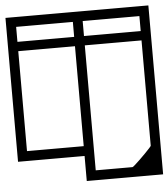

<svg xmlns="http://www.w3.org/2000/svg" viewBox="-71 -632 683 779"><g transform="rotate(-5 271.0 -242.0)"><path d="M291 -249Q291 -228.5 291 -204.2Q291 -180 291 -153.8Q291 -127.5 291 -100.8Q291 -74 291 -48.5Q291 -23 291 0Q291 0 275.2 0Q259.5 0 236.2 0Q213 0 189.8 0Q166.5 0 150.8 0Q135 0 135 0Q135 0 135 0Q135 0 135 0Q135 0 135 0Q135 0 135 0Q131.5 -7.5 131.5 -20Q131.5 -32.5 135 -40Q145.5 -40 158.5 -40Q171.5 -40 186.2 -40Q201 -40 217.5 -40Q234 -40 251 -40Q251 -40 251 -40Q251 -40 251 -40Q251 -40 251 -40Q251 -40 251 -40Q251 -40 251 -40Q251 -40 251 -40Q251 -40 251 -40Q251 -40 251 -40Q251 -40 251 -61Q251 -82 251 -113.2Q251 -144.5 251 -175.8Q251 -207 251 -228Q251 -249 251 -249ZM-20 -249H20Q20 -249 20 -228Q20 -207 20 -175.8Q20 -144.5 20 -113.2Q20 -82 20 -61Q20 -40 20 -40Q20 -40 20 -40Q20 -40 20 -40Q20 -40 20 -40Q20 -40 20 -40Q20 -40 20 -40Q20 -40 20 -40Q20 -40 20 -40Q20 -40 20 -40Q37.5 -40 53.8 -40Q70 -40 84.8 -40Q99.5 -40 112.5 -40Q125.5 -40 136 -40Q140 -32.5 140 -20Q140 -7.5 136 0Q136 0 136 0Q136 0 136 0Q136 0 136 0Q136 0 136 0Q136 0 120.2 0Q104.5 0 81.2 0Q58 0 34.8 0Q11.5 0 -4.2 0Q-20 0 -20 0Q-20 -23 -20 -48.5Q-20 -74 -20 -100.8Q-20 -127.5 -20 -153.8Q-20 -180 -20 -204.2Q-20 -228.5 -20 -249ZM-20 -358H20Q20 -330.5 20 -314Q20 -297.5 20 -282.2Q20 -267 20 -243Q20 -243 20 -243Q20 -243 20 -243Q20 -243 20 -243Q20 -243 20 -243Q20 -218 20 -205Q20 -192 20 -183.2Q20 -174.5 20 -162.8Q20 -151 20 -128H-20ZM291 -358V-128H251Q251 -151 251 -162.8Q251 -174.5 251 -183.2Q251 -192 251 -205Q251 -218 251 -243Q251 -243 251 -243Q251 -243 251 -243Q251 -243 251 -243Q251 -243 251 -243Q251 -267 251 -282.2Q251 -297.5 251 -314Q251 -330.5 251 -358ZM291 -337H251Q251 -337 251 -358Q251 -379 251 -410.2Q251 -441.5 251 -472.8Q251 -504 251 -525Q251 -546 251 -546Q251 -546 251 -546Q251 -546 251 -546Q251 -546 251 -546Q251 -546 251 -546Q251 -546 251 -546Q251 -546 251 -546Q251 -546 251 -546Q251 -546 251 -546Q234 -546 217.5 -546Q201 -546 186.2 -546Q171.5 -546 158.5 -546Q145.5 -546 135 -546Q131.5 -553.5 131.5 -566Q131.5 -578.5 135 -586Q135 -586 135 -586Q135 -586 135 -586Q135 -586 135 -586Q135 -586 135 -586Q135 -586 150.8 -586Q166.5 -586 189.8 -586Q213 -586 236.2 -586Q259.5 -586 275.2 -586Q291 -586 291 -586Q291 -563 291 -537.5Q291 -512 291 -485.2Q291 -458.5 291 -432.2Q291 -406 291 -381.8Q291 -357.5 291 -337ZM-20 -337Q-20 -357.5 -20 -381.8Q-20 -406 -20 -432.2Q-20 -458.5 -20 -485.2Q-20 -512 -20 -537.5Q-20 -563 -20 -586Q-20 -586 -4.2 -586Q11.5 -586 34.8 -586Q58 -586 81.2 -586Q104.5 -586 120.2 -586Q136 -586 136 -586Q136 -586 136 -586Q136 -586 136 -586Q136 -586 136 -586Q136 -586 136 -586Q140 -578.5 140 -566Q140 -553.5 136 -546Q125.5 -546 112.5 -546Q99.5 -546 84.8 -546Q70 -546 53.8 -546Q37.5 -546 20 -546Q20 -546 20 -546Q20 -546 20 -546Q20 -546 20 -546Q20 -546 20 -546Q20 -546 20 -546Q20 -546 20 -546Q20 -546 20 -546Q20 -546 20 -546Q20 -546 20 -525Q20 -504 20 -472.8Q20 -441.5 20 -410.2Q20 -379 20 -358Q20 -337 20 -337ZM291 -307H251Q251 -322 251 -337.8Q251 -353.5 251 -367Q251 -380.5 251 -388.8Q251 -397 251 -397Q251 -397 251 -397Q251 -397 251 -397Q251 -397 251 -398.5Q251 -400 251 -404.8Q251 -409.5 251 -419.8Q251 -430 251 -447Q251 -447 251 -447Q251 -447 251 -447Q251 -447 233.8 -447Q216.5 -447 193.5 -447Q170.5 -447 153.2 -447Q136 -447 136 -447Q136 -447 136 -452.8Q136 -458.5 136 -466Q136 -473.5 136 -479.2Q136 -485 136 -485Q143 -485 151.5 -485Q160 -485 172.8 -485Q185.5 -485 203.5 -485Q221.5 -485 247 -485Q250.5 -485 257.5 -485Q264.5 -485 271 -485Q277.5 -485 280 -485Q282 -485 283.8 -485Q285.5 -485 287.2 -485Q289 -485 291 -485Q291 -469.5 291 -445.5Q291 -421.5 291 -395Q291 -368.5 291 -345Q291 -321.5 291 -307ZM-20 -307Q-20 -321.5 -20 -345Q-20 -368.5 -20 -395Q-20 -421.5 -20 -445.5Q-20 -469.5 -20 -485Q-18 -485 -16.2 -485Q-14.5 -485 -12.8 -485Q-11 -485 -9 -485Q-6.5 -485 0 -485Q6.5 -485 13.5 -485Q20.5 -485 24 -485Q41 -485 54.8 -485Q68.5 -485 79.2 -485Q90 -485 98.8 -485Q107.5 -485 114.2 -485Q121 -485 126.2 -485Q131.5 -485 136 -485Q136 -485 136 -479.2Q136 -473.5 136 -466Q136 -458.5 136 -452.8Q136 -447 136 -447Q136 -447 124.2 -447Q112.5 -447 95.2 -447Q78 -447 60.8 -447Q43.5 -447 31.8 -447Q20 -447 20 -447Q20 -447 20 -447Q20 -447 20 -447Q20 -430 20 -419.8Q20 -409.5 20 -404.8Q20 -400 20 -398.5Q20 -397 20 -397Q20 -397 20 -397Q20 -397 20 -397Q20 -397 20 -388.8Q20 -380.5 20 -367Q20 -353.5 20 -337.8Q20 -322 20 -307ZM251 -358H291Q291 -330.5 291 -314Q291 -297.5 291 -282.2Q291 -267 291 -243Q291 -243 291 -243Q291 -243 291 -243Q291 -243 291 -243Q291 -243 291 -243Q291 -218 291 -205Q291 -192 291 -183.2Q291 -174.5 291 -162.8Q291 -151 291 -128H251ZM562 -358V-128H522Q522 -151 522 -162.8Q522 -174.5 522 -183.2Q522 -192 522 -205Q522 -218 522 -243Q522 -243 522 -243Q522 -243 522 -243Q522 -243 522 -243Q522 -243 522 -243Q522 -267 522 -282.2Q522 -297.5 522 -314Q522 -330.5 522 -358ZM562 -307H522Q522 -322 522 -337.8Q522 -353.5 522 -367Q522 -380.5 522 -388.8Q522 -397 522 -397Q522 -397 522 -397Q522 -397 522 -397Q522 -397 522 -398.5Q522 -400 522 -404.8Q522 -409.5 522 -419.8Q522 -430 522 -447Q522 -447 522 -447Q522 -447 522 -447Q522 -447 504.8 -447Q487.5 -447 464.5 -447Q441.5 -447 424.2 -447Q407 -447 407 -447Q407 -447 407 -452.8Q407 -458.5 407 -466Q407 -473.5 407 -479.2Q407 -485 407 -485Q414 -485 422.5 -485Q431 -485 443.8 -485Q456.5 -485 474.5 -485Q492.5 -485 518 -485Q521.5 -485 528.5 -485Q535.5 -485 542 -485Q548.5 -485 551 -485Q553 -485 554.8 -485Q556.5 -485 558.2 -485Q560 -485 562 -485Q562 -469.5 562 -445.5Q562 -421.5 562 -395Q562 -368.5 562 -345Q562 -321.5 562 -307ZM251 -307Q251 -321.5 251 -345Q251 -368.5 251 -395Q251 -421.5 251 -445.5Q251 -469.5 251 -485Q253 -485 254.8 -485Q256.5 -485 258.2 -485Q260 -485 262 -485Q264.5 -485 271 -485Q277.5 -485 284.5 -485Q291.5 -485 295 -485Q312 -485 325.8 -485Q339.5 -485 350.2 -485Q361 -485 369.8 -485Q378.5 -485 385.2 -485Q392 -485 397.2 -485Q402.5 -485 407 -485Q407 -485 407 -479.2Q407 -473.5 407 -466Q407 -458.5 407 -452.8Q407 -447 407 -447Q407 -447 395.2 -447Q383.5 -447 366.2 -447Q349 -447 331.8 -447Q314.5 -447 302.8 -447Q291 -447 291 -447Q291 -447 291 -447Q291 -447 291 -447Q291 -430 291 -419.8Q291 -409.5 291 -404.8Q291 -400 291 -398.5Q291 -397 291 -397Q291 -397 291 -397Q291 -397 291 -397Q291 -397 291 -388.8Q291 -380.5 291 -367Q291 -353.5 291 -337.8Q291 -322 291 -307ZM562 -337H522Q522 -337 522 -358Q522 -379 522 -410.2Q522 -441.5 522 -472.8Q522 -504 522 -525Q522 -546 522 -546Q522 -546 522 -546Q522 -546 522 -546Q522 -546 522 -546Q522 -546 522 -546Q522 -546 522 -546Q522 -546 522 -546Q522 -546 522 -546Q522 -546 522 -546Q505 -546 488.5 -546Q472 -546 457.2 -546Q442.5 -546 429.5 -546Q416.5 -546 406 -546Q402.5 -553.5 402.5 -566Q402.5 -578.5 406 -586Q406 -586 406 -586Q406 -586 406 -586Q406 -586 406 -586Q406 -586 406 -586Q406 -586 421.8 -586Q437.5 -586 460.8 -586Q484 -586 507.2 -586Q530.5 -586 546.2 -586Q562 -586 562 -586Q562 -563 562 -537.5Q562 -512 562 -485.2Q562 -458.5 562 -432.2Q562 -406 562 -381.8Q562 -357.5 562 -337ZM251 -337Q251 -357.5 251 -381.8Q251 -406 251 -432.2Q251 -458.5 251 -485.2Q251 -512 251 -537.5Q251 -563 251 -586Q251 -586 266.8 -586Q282.5 -586 305.8 -586Q329 -586 352.2 -586Q375.5 -586 391.2 -586Q407 -586 407 -586Q407 -586 407 -586Q407 -586 407 -586Q407 -586 407 -586Q407 -586 407 -586Q411 -578.5 411 -566Q411 -553.5 407 -546Q396.5 -546 383.5 -546Q370.5 -546 355.8 -546Q341 -546 324.8 -546Q308.5 -546 291 -546Q291 -546 291 -546Q291 -546 291 -546Q291 -546 291 -546Q291 -546 291 -546Q291 -546 291 -546Q291 -546 291 -546Q291 -546 291 -546Q291 -546 291 -546Q291 -546 291 -525Q291 -504 291 -472.8Q291 -441.5 291 -410.2Q291 -379 291 -358Q291 -337 291 -337ZM562 -137V-19Q562 -19 562 -6.8Q562 5.5 562 23.5Q562 41.5 562 59.5Q562 77.5 562 89.8Q562 102 562 102Q562 102 546.8 102Q531.5 102 508.8 102Q486 102 463 102Q440 102 423.8 102Q407.5 102 406 102Q406 102 406 102Q406 102 406 102Q406 102 406 102Q406 102 406 102Q406 102 406 102Q406 102 406 102Q406 102 406 102Q406 102 406 102Q406 102 406 102Q406 102 406 102Q406 102 406 102Q404.5 102 388.5 102Q372.5 102 349.5 102Q326.5 102 304 102Q281.5 102 266.2 102Q251 102 251 102V-137H291V62Q291 62 291 62Q291 62 291 62Q291 62 291 62Q291 62 306.2 62Q321.5 62 343.8 62Q366 62 388.2 62Q410.5 62 425.8 62Q441 62 441 62Q442.5 62 451 54.5Q459.5 47 471.5 35.5Q483.5 24 495 12.2Q506.5 0.5 514.2 -8Q522 -16.5 522 -18V-137Z"/></g></svg>

Font: Honk
Style: Regular
Weight: 400
Designer: Noopur Datye & Yesha Goshar
Foundry: Ek Type
Version: Version 1.000